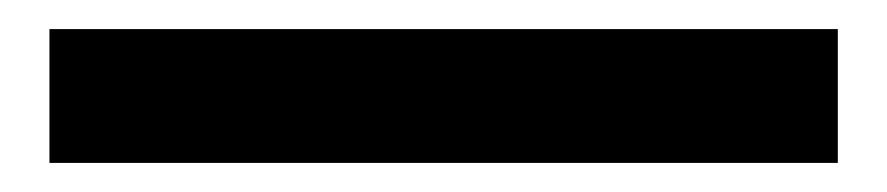

<svg xmlns="http://www.w3.org/2000/svg" viewBox="-20 47 610 132"><path d="M14 159V67H556V159Z"/></svg>

Font: Noto Sans JP Thin ExtraBold
Style: Regular
Weight: 800
Version: Version 2.004-H2;hotconv 1.0.118;makeotfexe 2.5.65603